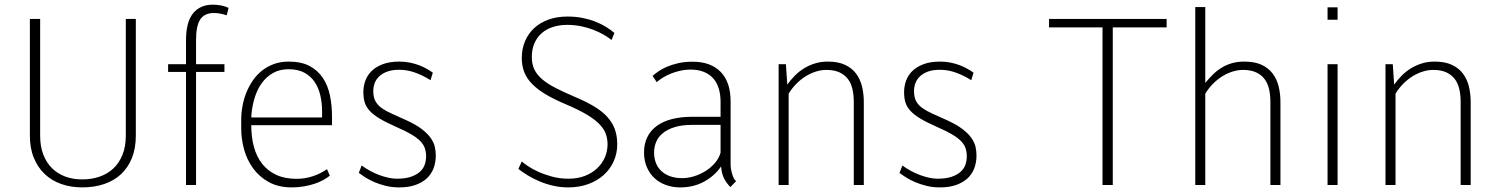

<svg xmlns="http://www.w3.org/2000/svg" viewBox="-20 -792 6415 822"><path d="M561.5 -710.9V-211.4Q561.5 -157.7 545.2 -116.5Q528.8 -75.2 498.8 -46.9Q468.8 -18.6 426.3 -4.2Q383.8 10.3 332 10.3Q283.7 10.3 242.4 -4.2Q201.2 -18.6 171.4 -46.9Q141.6 -75.2 124.8 -116.5Q107.9 -157.7 107.9 -211.4V-710.9H151.9V-211.4Q151.9 -165.5 165.3 -130.6Q178.7 -95.7 202.6 -72Q226.6 -48.3 259.5 -36.1Q292.5 -23.9 332 -23.9Q372.1 -23.9 406.2 -35.6Q440.4 -47.4 465.3 -70.8Q490.2 -94.2 504.4 -129.4Q518.6 -164.6 518.6 -211.4V-710.9Z M776.4 0V-483.9H699.7V-517.1H776.4V-620.1Q776.4 -697.3 806.4 -734.6Q836.4 -772 891.6 -772Q908.7 -772 926.5 -768.6Q944.3 -765.1 958.5 -758.3L950.7 -726.6Q933.6 -731.9 920.9 -734.1Q908.2 -736.3 895.5 -736.3Q856 -736.3 837.6 -709.2Q819.3 -682.1 819.3 -620.1V-517.1H940.9V-483.9H819.3V0Z M1215.8 -495.6Q1177.7 -495.6 1149.4 -479.7Q1121.1 -463.9 1101.6 -437.3Q1082 -410.6 1070.8 -375Q1059.6 -339.4 1056.2 -299.8Q1056.2 -298.8 1056.2 -293.9Q1056.2 -289.1 1055.7 -289.1H1358.9V-315.4Q1358.9 -351.1 1351.3 -383.8Q1343.8 -416.5 1326.9 -441.4Q1310.1 -466.3 1282.7 -481Q1255.4 -495.6 1215.8 -495.6ZM1229.5 10.3Q1171.9 10.3 1130.9 -12.5Q1089.8 -35.2 1063.5 -71.5Q1037.1 -107.9 1024.9 -152.6Q1012.7 -197.3 1012.7 -241.2V-279.3Q1012.7 -308.1 1018.1 -337.6Q1023.4 -367.2 1034.4 -394.8Q1045.4 -422.4 1062 -446.8Q1078.6 -471.2 1101.3 -489.3Q1124 -507.3 1152.6 -517.8Q1181.2 -528.3 1215.8 -528.3Q1270 -528.3 1305.7 -509.3Q1341.3 -490.2 1362.5 -458Q1383.8 -425.8 1392.6 -383.3Q1401.4 -340.8 1401.4 -293.9V-255.9H1056.2H1055.7Q1055.7 -205.1 1067.1 -163.1Q1078.6 -121.1 1102.5 -90.6Q1126.5 -60.1 1163.1 -43.2Q1199.7 -26.4 1250 -26.4Q1286.1 -26.4 1320.1 -37.8Q1354 -49.3 1379.9 -67.9L1392.1 -40Q1380.4 -30.3 1363.5 -21Q1346.7 -11.7 1325.7 -4.9Q1304.7 2 1280.3 6.1Q1255.9 10.3 1229.5 10.3Z M1804.2 -122.6Q1804.2 -141.6 1798.8 -157.5Q1793.5 -173.3 1779.5 -187.7Q1765.6 -202.1 1741.2 -216.6Q1716.8 -231 1678.7 -247.6Q1634.3 -267.1 1606.4 -283.7Q1578.6 -300.3 1562.7 -317.6Q1546.9 -335 1541.3 -354Q1535.6 -373 1535.6 -397.5Q1535.6 -422.9 1544.2 -446.5Q1552.7 -470.2 1571.3 -488.3Q1589.8 -506.3 1619.1 -517.3Q1648.4 -528.3 1689.9 -528.3Q1714.4 -528.3 1735.4 -523.9Q1756.3 -519.5 1774.2 -512.7Q1792 -505.9 1806.6 -497.6Q1821.3 -489.3 1833 -481L1823.2 -448.7Q1801.3 -462.4 1782.5 -470.9Q1763.7 -479.5 1747.6 -484.4Q1731.4 -489.3 1717 -491.2Q1702.6 -493.2 1689 -493.2Q1659.2 -493.2 1638.2 -485.6Q1617.2 -478 1603.8 -465.3Q1590.3 -452.6 1584.2 -436.3Q1578.1 -419.9 1578.1 -402.3Q1578.1 -376 1587.2 -359.1Q1596.2 -342.3 1614.3 -329.3Q1632.3 -316.4 1659.4 -304.4Q1686.5 -292.5 1722.7 -275.9Q1762.7 -257.3 1786.9 -238.5Q1811 -219.7 1824.2 -200.9Q1837.4 -182.1 1841.6 -163.3Q1845.7 -144.5 1845.7 -126.5Q1845.7 -96.7 1836.2 -71.5Q1826.7 -46.4 1807.1 -28.3Q1787.6 -10.3 1758.3 0Q1729 10.3 1689 10.3Q1657.2 10.3 1630.4 3.4Q1603.5 -3.4 1581.5 -12.9Q1559.6 -22.5 1543 -33.2Q1526.4 -43.9 1516.1 -51.8L1528.3 -83.5Q1545.4 -70.8 1564.9 -60.3Q1584.5 -49.8 1604.2 -42.5Q1624 -35.2 1643.3 -31Q1662.6 -26.9 1678.7 -26.9Q1715.8 -26.9 1740 -35.4Q1764.2 -43.9 1778.6 -57.4Q1793 -70.8 1798.6 -87.9Q1804.2 -105 1804.2 -122.6Z M2404.3 -344.7Q2353 -366.2 2316.9 -387.7Q2280.8 -409.2 2257.8 -432.9Q2234.9 -456.5 2224.4 -483.4Q2213.9 -510.3 2213.9 -543.5Q2213.9 -583 2227.8 -615.7Q2241.7 -648.4 2267.1 -671.9Q2292.5 -695.3 2328.6 -708.3Q2364.7 -721.2 2409.7 -721.2Q2444.3 -721.2 2474.6 -715.1Q2504.9 -709 2530 -699Q2555.2 -689 2575.4 -676.3Q2595.7 -663.6 2610.4 -650.9L2598.1 -620.6Q2585 -631.8 2564.9 -643.3Q2544.9 -654.8 2520.5 -664.3Q2496.1 -673.8 2467.5 -679.7Q2439 -685.5 2408.2 -685.5Q2375 -685.5 2347.2 -676.5Q2319.3 -667.5 2299.3 -650.1Q2279.3 -632.8 2268.1 -606.9Q2256.8 -581.1 2256.8 -547.4Q2256.8 -517.6 2267.8 -494.6Q2278.8 -471.7 2301.5 -452.4Q2324.2 -433.1 2358.9 -415.3Q2393.6 -397.5 2440.9 -377.4Q2487.3 -357.9 2521.5 -337.6Q2555.7 -317.4 2578.1 -293.5Q2600.6 -269.5 2611.6 -240.5Q2622.6 -211.4 2622.6 -174.3Q2622.6 -135.7 2607.7 -102.1Q2592.8 -68.4 2565.4 -43.5Q2538.1 -18.6 2499.3 -4.2Q2460.4 10.3 2413.1 10.3Q2378.4 10.3 2347.2 2.9Q2315.9 -4.4 2288.6 -16.1Q2261.2 -27.8 2238.5 -41.7Q2215.8 -55.7 2199.2 -68.8L2213.9 -100.6Q2221.7 -93.8 2239.7 -81.3Q2257.8 -68.8 2284.2 -56.9Q2310.5 -44.9 2343.5 -35.9Q2376.5 -26.9 2414.1 -26.9Q2452.6 -26.9 2483.6 -38.8Q2514.6 -50.8 2536.4 -71.3Q2558.1 -91.8 2569.6 -118.4Q2581.1 -145 2581.1 -174.3Q2581.1 -197.8 2573.7 -218.5Q2566.4 -239.3 2546.9 -259.8Q2527.3 -280.3 2492.9 -301Q2458.5 -321.8 2404.3 -344.7Z M2900.9 -29.3Q2924.8 -29.3 2950.7 -37.1Q2976.6 -44.9 2999.5 -59.1Q3022.5 -73.2 3040 -93.3Q3057.6 -113.3 3064.9 -138.2V-257.3H2942.9Q2899.4 -257.3 2868.7 -247.8Q2837.9 -238.3 2818.1 -222.2Q2798.3 -206.1 2789.3 -184.6Q2780.3 -163.1 2780.3 -139.2Q2780.3 -114.7 2788.1 -94.5Q2795.9 -74.2 2811.3 -59.8Q2826.7 -45.4 2849.1 -37.4Q2871.6 -29.3 2900.9 -29.3ZM3106.9 8.8Q3091.3 -6.8 3080.8 -26.4Q3070.3 -45.9 3066.9 -79.1Q3039.1 -38.6 2994.1 -14.2Q2949.2 10.3 2892.1 10.3Q2860.4 10.3 2832.3 0.5Q2804.2 -9.3 2783.2 -28.3Q2762.2 -47.4 2749.8 -75.2Q2737.3 -103 2737.3 -139.2Q2737.3 -176.8 2751.5 -205.3Q2765.6 -233.9 2792.2 -253.2Q2818.8 -272.5 2856.9 -282.2Q2895 -292 2942.9 -292H3064.9V-357.9Q3064.9 -386.2 3057.6 -411.4Q3050.3 -436.5 3034.7 -455.1Q3019 -473.6 2993.7 -484.1Q2968.3 -494.6 2932.6 -494.1Q2911.6 -493.7 2891.4 -489Q2871.1 -484.4 2852.8 -477.1Q2834.5 -469.7 2818.8 -460.2Q2803.2 -450.7 2791.5 -440.4L2773.9 -467.3Q2784.2 -476.1 2799.1 -486.6Q2814 -497.1 2835 -506.1Q2856 -515.1 2883.5 -521.5Q2911.1 -527.8 2945.8 -527.8Q3022.5 -527.8 3065.2 -484.4Q3107.9 -440.9 3107.9 -357.9V-83.5Q3107.9 -79.6 3109.1 -71Q3110.4 -62.5 3113 -52.2Q3115.7 -42 3120.1 -32.2Q3124.5 -22.5 3131.3 -16.1Z M3344.7 -517.1 3350.6 -429.7Q3364.7 -449.7 3382.6 -467.8Q3400.4 -485.8 3422.1 -499.3Q3443.8 -512.7 3469.2 -520.5Q3494.6 -528.3 3523.9 -528.3Q3568.4 -528.3 3597.9 -514.4Q3627.4 -500.5 3645.3 -476.6Q3663.1 -452.6 3670.7 -421.4Q3678.2 -390.1 3678.2 -355V0H3635.3V-355Q3635.3 -384.8 3629.6 -409.9Q3624 -435.1 3610.4 -453.4Q3596.7 -471.7 3574 -482.2Q3551.3 -492.7 3517.6 -492.7Q3496.1 -492.7 3473.9 -485.8Q3451.7 -479 3430.4 -466.1Q3409.2 -453.1 3390.1 -434.1Q3371.1 -415 3356.4 -391.1V0H3313.5V-517.1Z M4119.1 -122.6Q4119.1 -141.6 4113.8 -157.5Q4108.4 -173.3 4094.5 -187.7Q4080.6 -202.1 4056.2 -216.6Q4031.7 -231 3993.7 -247.6Q3949.2 -267.1 3921.4 -283.7Q3893.6 -300.3 3877.7 -317.6Q3861.8 -335 3856.2 -354Q3850.6 -373 3850.6 -397.5Q3850.6 -422.9 3859.1 -446.5Q3867.7 -470.2 3886.2 -488.3Q3904.8 -506.3 3934.1 -517.3Q3963.4 -528.3 4004.9 -528.3Q4029.3 -528.3 4050.3 -523.9Q4071.3 -519.5 4089.1 -512.7Q4106.9 -505.9 4121.6 -497.6Q4136.2 -489.3 4147.9 -481L4138.2 -448.7Q4116.2 -462.4 4097.4 -470.9Q4078.6 -479.5 4062.5 -484.4Q4046.4 -489.3 4032 -491.2Q4017.6 -493.2 4003.9 -493.2Q3974.1 -493.2 3953.1 -485.6Q3932.1 -478 3918.7 -465.3Q3905.3 -452.6 3899.2 -436.3Q3893.1 -419.9 3893.1 -402.3Q3893.1 -376 3902.1 -359.1Q3911.1 -342.3 3929.2 -329.3Q3947.3 -316.4 3974.4 -304.4Q4001.5 -292.5 4037.6 -275.9Q4077.6 -257.3 4101.8 -238.5Q4126 -219.7 4139.2 -200.9Q4152.3 -182.1 4156.5 -163.3Q4160.6 -144.5 4160.6 -126.5Q4160.6 -96.7 4151.1 -71.5Q4141.6 -46.4 4122.1 -28.3Q4102.5 -10.3 4073.2 0Q4043.9 10.3 4003.9 10.3Q3972.2 10.3 3945.3 3.4Q3918.5 -3.4 3896.5 -12.9Q3874.5 -22.5 3857.9 -33.2Q3841.3 -43.9 3831.1 -51.8L3843.3 -83.5Q3860.4 -70.8 3879.9 -60.3Q3899.4 -49.8 3919.2 -42.5Q3939 -35.2 3958.3 -31Q3977.5 -26.9 3993.7 -26.9Q4030.8 -26.9 4054.9 -35.4Q4079.1 -43.9 4093.5 -57.4Q4107.9 -70.8 4113.5 -87.9Q4119.1 -105 4119.1 -122.6Z M4974.6 -674.8H4744.1V0H4700.2V-674.8H4471.2V-710.9H4974.6Z M5140.1 -437Q5156.2 -456.5 5173.3 -473.4Q5190.4 -490.2 5210.4 -502.4Q5230.5 -514.6 5254.4 -521.5Q5278.3 -528.3 5307.6 -528.3Q5352.1 -528.3 5381.6 -514.4Q5411.1 -500.5 5429 -476.6Q5446.8 -452.6 5454.3 -421.4Q5461.9 -390.1 5461.9 -355V0H5418.9V-355Q5418.9 -384.8 5413.3 -409.9Q5407.7 -435.1 5394 -453.4Q5380.4 -471.7 5357.7 -482.2Q5335 -492.7 5301.3 -492.7Q5279.8 -492.7 5257.6 -485.8Q5235.4 -479 5214.1 -466.1Q5192.9 -453.1 5173.8 -434.1Q5154.8 -415 5140.1 -391.1V0H5097.2V-761.7H5140.1Z M5706.5 -707.5H5663.6V-760.7H5706.5ZM5706.5 0H5663.6V-517.1H5706.5Z M5942.9 -517.1 5948.7 -429.7Q5962.9 -449.7 5980.7 -467.8Q5998.5 -485.8 6020.3 -499.3Q6042 -512.7 6067.4 -520.5Q6092.8 -528.3 6122.1 -528.3Q6166.5 -528.3 6196 -514.4Q6225.6 -500.5 6243.4 -476.6Q6261.2 -452.6 6268.8 -421.4Q6276.4 -390.1 6276.4 -355V0H6233.4V-355Q6233.4 -384.8 6227.8 -409.9Q6222.2 -435.1 6208.5 -453.4Q6194.8 -471.7 6172.1 -482.2Q6149.4 -492.7 6115.7 -492.7Q6094.2 -492.7 6072 -485.8Q6049.8 -479 6028.6 -466.1Q6007.3 -453.1 5988.3 -434.1Q5969.2 -415 5954.6 -391.1V0H5911.6V-517.1Z"/></svg>

Font: Ufes Sans Thin
Style: Regular
Weight: 100
Designer: Ricardo Esteves & Thais Bronze
Foundry: ProDesignUfes - Ricardo Esteves, Thais Bronze (This is a derivative work, based on Roboto family, by Christian Robertson
Version: Version 2.0